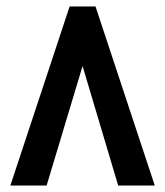

<svg xmlns="http://www.w3.org/2000/svg" viewBox="-20 -717 510 593"><path d="M12 -144 195 -697H275L458 -144H345L235 -513L124 -144Z"/></svg>

Font: Alatsi
Style: Regular
Weight: 400
Designer: Spyros Zevelakis, Eben Sorkin
Foundry: www.sorkintype.com
Version: Version 1.008; ttfautohint (v1.8.4.7-5d5b)